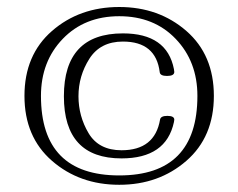

<svg xmlns="http://www.w3.org/2000/svg" viewBox="-20 -508 670 540"><path d="M315.4 11.7Q203.6 11.7 126.2 -55.7Q48.8 -123 48.8 -238.3Q48.8 -353.5 126.2 -420.9Q203.6 -488.3 315.4 -488.3Q426.8 -488.3 504.2 -420.9Q581.5 -353.5 581.5 -238.3Q581.5 -123 504.2 -55.7Q426.8 11.7 315.4 11.7ZM315.4 -14.6Q535.2 -14.6 535.2 -238.3Q535.2 -335 474.1 -398.7Q413.1 -462.4 315.4 -462.4Q217.8 -462.4 156.5 -398.7Q95.2 -335 95.2 -238.3Q95.2 -14.6 315.4 -14.6ZM469.2 -164.6Q447.3 -62.5 321.8 -62.5Q159.7 -62.5 159.7 -237.3Q159.7 -414.1 325.7 -414.1Q449.7 -414.1 469.2 -313.5Q470.2 -308.6 470.2 -305.7Q470.2 -294.4 449.7 -294.4Q430.2 -294.4 429.2 -305.2Q418.5 -391.1 325.7 -391.1Q262.2 -391.1 231.4 -342.8Q200.7 -294.4 200.7 -237.3Q200.7 -181.2 229.2 -133.3Q257.8 -85.4 321.8 -85.4Q415.5 -85.4 430.2 -171.9Q432.1 -182.1 450.7 -182.1Q470.2 -182.1 470.2 -171.4Q470.2 -170.4 469.2 -164.6Z"/></svg>

Font: Gayathri Thin
Style: Regular
Weight: 100
Designer: Binoy Dominic <binoy.domenic@gmail.com>
Foundry: SMC
Version: Version 1.000